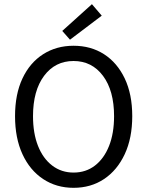

<svg xmlns="http://www.w3.org/2000/svg" viewBox="-20 -887 704 919"><path d="M332 12Q250 12 186.5 -30Q123 -72 87.5 -149Q52 -226 52 -331Q52 -436 87.5 -511.5Q123 -587 186.5 -627.5Q250 -668 332 -668Q415 -668 478 -627.5Q541 -587 577 -511.5Q613 -436 613 -331Q613 -226 577 -149Q541 -72 478 -30Q415 12 332 12ZM332 -61Q391 -61 434.5 -94.5Q478 -128 502 -188.5Q526 -249 526 -331Q526 -453 473 -524Q420 -595 332 -595Q244 -595 191 -524Q138 -453 138 -331Q138 -249 162 -188.5Q186 -128 230 -94.5Q274 -61 332 -61ZM315 -697 278 -739 420 -867 467 -812Z"/></svg>

Font: .
Style: 
Weight: 400
Designer: Paul D. Hunt, Dalton Maag
Foundry: Dalton Maag Ltd
Version: Version 1.200